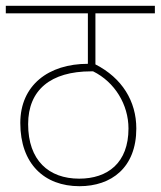

<svg xmlns="http://www.w3.org/2000/svg" viewBox="-20 -642 554 662"><path d="M514 -596V-622H0V-596H283V-422C147 -422 50 -348 50 -218C50 -77 133 0 254 0C364 0 450 -64 450 -199C450 -293 401 -373 309 -420V-596ZM253 -26C148 -26 77 -89 77 -214C77 -332 155 -396 294 -396H301C376 -359 423 -281 423 -199C423 -80 351 -26 253 -26Z"/></svg>

Font: Noto Sans Devanagari SemiCondensed Thin
Style: Regular
Weight: 100
Width: 4
Designer: Jelle Bosma - Monotype Design Team
Foundry: Monotype Imaging Inc.
Version: Version 2.004